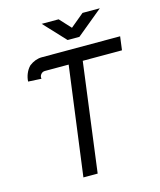

<svg xmlns="http://www.w3.org/2000/svg" viewBox="-126 -950 864 1040"><g transform="rotate(-15 306.5 -430.0)"><path d="M159 -610Q145 -610 136 -599Q127 -588 130 -574L56 -578Q57 -600 66 -622Q75 -644 91 -660Q125 -686 162 -686H601L591 -610H371L291 1H211L292 -610ZM303 -861 361 -798 437 -861H534L387 -740H321L208 -861Z"/></g></svg>

Font: Bellota
Style: Bold Italic
Weight: 700
Italic angle: -7.5°
Designer: Kemie Guaida
Foundry: Kemie Guaida
Version: Version 4.001